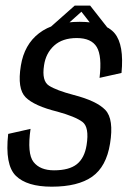

<svg xmlns="http://www.w3.org/2000/svg" viewBox="-20 -680 490 704"><path d="M169.5 4.5Q78.5 4.5 38 -35.5Q-2.5 -75.5 10 -189L92 -207.5Q79 -116.5 103 -86Q127 -55.5 178 -55.5Q233.5 -55.5 261.8 -78Q290 -100.5 297.5 -148Q308 -214 282 -233.2Q256 -252.5 191 -270.5Q106 -291.5 74.2 -323Q42.5 -354.5 56.5 -439.5Q69 -516.5 123.2 -558.2Q177.5 -600 272 -600Q365.5 -600 400.5 -557.8Q435.5 -515.5 425.5 -412.5L345 -394.5Q354.5 -474.5 334.8 -507.5Q315 -540.5 261.5 -540.5Q209 -540.5 178.5 -512.8Q148 -485 141.5 -440.5Q132.5 -383 159.8 -365.8Q187 -348.5 249.5 -332Q335 -310 366.5 -276.5Q398 -243 383.5 -153.5Q370 -69 318 -32.2Q266 4.5 169.5 4.5ZM162 -578 254 -659.5H310.5L374.5 -578H324.5L278.5 -637L212.5 -578Z"/></svg>

Font: Anybody
Style: Italic
Weight: 400
Italic angle: -10°
Designer: Tyler Finck
Foundry: Etcetera Type Company
Version: Version 1.010; ttfautohint (v1.8.3) -l 8 -r 50 -G 200 -x 14 